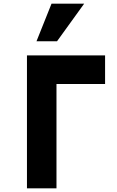

<svg xmlns="http://www.w3.org/2000/svg" viewBox="-20 -1027 640 1047"><path d="M127 -725H553V-569H288V0H127ZM179 -802 261 -1007H439L291 -802Z"/></svg>

Font: JuliaMono Black
Style: Regular
Weight: 900
Monospace: yes
Designer: cormullion
Foundry: corm
Version: Version 0.054; ttfautohint (v1.8.4)